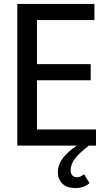

<svg xmlns="http://www.w3.org/2000/svg" viewBox="-20 -740 561 976"><path d="M68 0V-720H168V0ZM120 0V-82H468V0ZM120 -332V-414H441V-332ZM120 -638V-720H460V-638ZM362 216Q320 216 297 193.5Q274 171 274 136Q274 92 309 52.5Q344 13 399 -17L432 0Q387 34 363 64Q339 94 339 126Q339 143 348 152Q357 161 371 161Q391 161 407 145L435 191Q421 203 403.5 209.5Q386 216 362 216Z"/></svg>

Font: Instrument Sans SemiCondensed Medium
Style: Regular
Weight: 500
Width: 4
Designer: Rodrigo Fuenzalida
Foundry: fragTYPE
Version: Version 1.000;gftools[0.9.28]